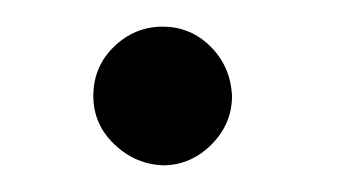

<svg xmlns="http://www.w3.org/2000/svg" viewBox="-20 -385 263 144"><path d="M102 -261Q81 -262 65.5 -277Q50 -292 50 -313Q50 -335 65.5 -350Q81 -365 102 -365Q123 -365 138 -350Q153 -335 154 -313Q154 -292 138.5 -276.5Q123 -261 102 -261Z"/></svg>

Font: Kulim Park
Style: Regular
Weight: 400
Designer: Noponies / Dale Sattler
Foundry: Noponies
Version: Version 1.000; ttfautohint (v1.8.3)